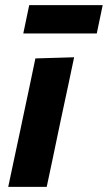

<svg xmlns="http://www.w3.org/2000/svg" viewBox="-20 -726 419 746"><path d="M12 0Q23.5 -53.5 34 -104Q44.5 -154 58 -216L68.5 -266Q84 -341 95.5 -393.5Q106.5 -445.5 117.5 -499L268 -503.5Q256.5 -448.5 245.2 -395.2Q234 -342 217.5 -266L207 -216Q194 -154 183.5 -103.5Q172.5 -53 161.5 0ZM70.5 -596 93.5 -706H379L356 -596Z"/></svg>

Font: Heraclito
Style: Bold Italic
Weight: 700
Italic angle: -12°
Designer: Kostas Bartsokas (font) & Cristiano Sobral (main changes)
Foundry: Kostas Bartsokas (font) & Cristiano Sobral (main changes)
Version: Version 1.00;July 8, 2020;FontCreator 13.0.0.2655 64-bit